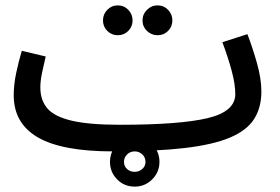

<svg xmlns="http://www.w3.org/2000/svg" viewBox="-20 -542 1042 714"><path d="M400 21Q211 21 121 -31Q31 -83 31 -188Q31 -228 40.5 -272Q50 -316 61 -353L150 -332Q144 -307 137 -274.5Q130 -242 130 -217Q130 -169 156.5 -138.5Q183 -108 247.5 -93Q312 -78 426 -78Q648 -78 751.5 -102.5Q855 -127 855 -192Q855 -229 841.5 -279Q828 -329 807 -385L900 -415Q919 -366 935.5 -307.5Q952 -249 952 -202Q952 -142 925 -99.5Q898 -57 835.5 -30.5Q773 -4 666.5 8.5Q560 21 400 21ZM418 -411Q395 -411 379 -427Q363 -443 363 -466Q363 -489 379 -505.5Q395 -522 418 -522Q441 -522 457 -505.5Q473 -489 473 -466Q473 -443 457 -427Q441 -411 418 -411ZM566 -411Q543 -411 526.5 -427Q510 -443 510 -466Q510 -489 526.5 -505.5Q543 -522 566 -522Q589 -522 605 -505.5Q621 -489 621 -466Q621 -443 605 -427Q589 -411 566 -411ZM481 152Q442 152 415.5 125Q389 98 389 60Q389 22 415.5 -5.5Q442 -33 481 -33Q519 -33 546 -5.5Q573 22 573 60Q573 98 546 125Q519 152 481 152ZM481 97Q497 97 509 86.5Q521 76 521 60Q521 43 509 32Q497 21 481 21Q464 21 452.5 32.5Q441 44 441 60Q441 76 452.5 86.5Q464 97 481 97Z"/></svg>

Font: Noto Sans Arabic Med
Style: Regular
Weight: 500
Designer: Monotype Design Team, Nadine Chahine, Nizar Qandah and Khaled Hosny
Foundry: Monotype Imaging Inc.
Version: Version 2.012; ttfautohint (v1.8.4.7-5d5b)